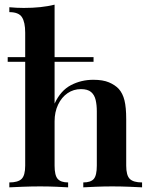

<svg xmlns="http://www.w3.org/2000/svg" viewBox="-20 -803 643 823"><path d="M381 -558V-538H13V-558ZM214 -783V-359Q240 -415 284 -438Q328 -461 380 -461Q421 -461 447 -450Q473 -439 489 -422Q506 -403 513.5 -373Q521 -343 521 -292V-93Q521 -51 536.5 -36Q552 -21 589 -21V0Q571 -1 534 -2.5Q497 -4 461 -4Q425 -4 390 -2.5Q355 -1 337 0V-21Q369 -21 382 -36Q395 -51 395 -93V-326Q395 -353 390 -374.5Q385 -396 370.5 -408.5Q356 -421 327 -421Q295 -421 269.5 -403.5Q244 -386 229 -354.5Q214 -323 214 -283V-93Q214 -51 227.5 -36Q241 -21 272 -21V0Q255 -1 221.5 -2.5Q188 -4 152 -4Q116 -4 77.5 -2.5Q39 -1 20 0V-21Q57 -21 72.5 -36Q88 -51 88 -93V-663Q88 -708 74 -729.5Q60 -751 20 -751V-772Q52 -769 82 -769Q120 -769 153 -772.5Q186 -776 214 -783Z"/></svg>

Font: Playfair Display SemiBold
Style: Regular
Weight: 600
Designer: Claus Eggers Sørensen
Foundry: Claus Eggers Sørensen
Version: Version 1.203